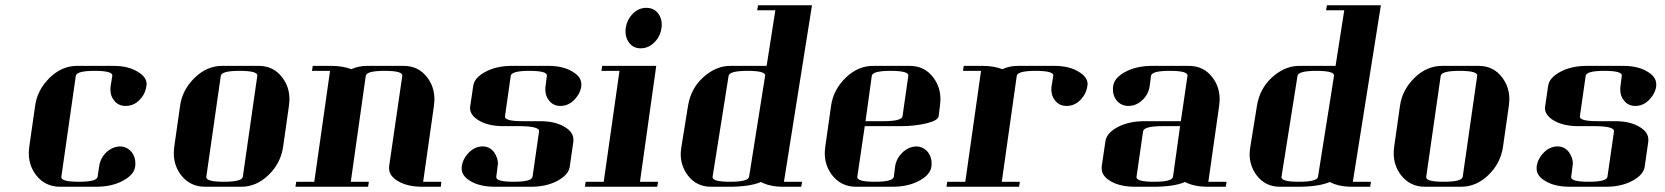

<svg xmlns="http://www.w3.org/2000/svg" viewBox="-20 -712 6348 732"><path d="M89.8 -127.9Q89.8 -136.2 91.8 -153.8L113.8 -308.1Q122.1 -369.6 169.9 -416Q216.3 -460.9 273.9 -460.9H412.1Q469.7 -460.9 505.9 -438Q539.1 -418 539.1 -391.1Q539.1 -390.1 538.6 -387.5Q538.1 -384.8 538.1 -383.8Q533.7 -352.5 511.2 -330.1Q489.3 -308.1 459 -308.1Q430.2 -308.1 414.1 -330.1Q400.9 -346.7 400.9 -371.1Q400.9 -379.9 401.9 -384.8L408.2 -422.9Q411.1 -441.9 340.8 -441.9Q272 -441.9 269 -422.9L213.9 -38.1Q210.9 -19 280.8 -19Q349.1 -19 352.1 -38.1L357.9 -77.1Q362.3 -108.4 384.8 -130.9Q407.7 -152.3 437 -153.8Q464.4 -153.8 482.9 -130.9Q496.1 -112.8 496.1 -89.8Q496.1 -80.1 495.1 -76.2Q490.7 -44.9 446.8 -22Q404.8 0 347.2 0H209Q151.9 0 117.2 -44.9Q89.8 -81.1 89.8 -127.9Z M642.6 -127.9Q642.6 -136.2 644.5 -153.8L666.5 -308.1Q674.8 -369.6 722.7 -416Q769 -460.9 827.6 -460.9H965.8Q1023.4 -460.9 1056.6 -416Q1083.5 -380.4 1083.5 -334Q1083.5 -325.7 1081.5 -308.1L1059.6 -153.8Q1050.8 -90.3 1003.9 -44.9Q957.5 0 899.9 0H761.7Q704.6 0 669.9 -44.9Q642.6 -81.1 642.6 -127.9ZM766.6 -38.1Q763.7 -19 833.5 -19Q902.8 -19 905.8 -38.1L960.9 -422.9Q963.9 -441.9 893.6 -441.9Q824.7 -441.9 821.8 -422.9Z M1106.4 0 1109.4 -19H1178.2L1238.3 -441.9H1169.4L1172.4 -460.9H1241.2Q1287.6 -460.9 1319.3 -448.2Q1346.7 -460.9 1380.4 -460.9H1518.6Q1576.2 -460.9 1609.4 -416Q1636.2 -380.4 1636.2 -334Q1636.2 -325.7 1634.3 -308.1L1593.3 -19H1662.6L1660.6 0H1590.3Q1532.7 0 1496.6 -22Q1463.4 -42 1463.4 -69.8V-77.1L1513.7 -422.9Q1516.6 -441.9 1446.3 -441.9Q1377.4 -441.9 1374.5 -422.9L1317.4 -19H1386.2L1383.3 0Z M1740.2 -68.8V-76.2Q1744.1 -106.9 1768.1 -130.9Q1791 -153.8 1820.3 -153.8Q1847.2 -153.8 1864.3 -130.9Q1878.4 -109.4 1878.4 -87.9Q1878.4 -86.4 1877.7 -82.8Q1877 -79.1 1877 -77.1L1872.1 -38.1Q1869.1 -19 1938 -19Q2007.3 -19 2010.3 -38.1L2035.2 -210.9Q2038.1 -229.5 1969.2 -231H1900.4Q1841.3 -231 1805.2 -252.9Q1772 -272.9 1772 -300.8Q1772 -301.8 1772.5 -304.4Q1772.9 -307.1 1772.9 -308.1L1784.2 -384.8Q1788.6 -416 1832 -439Q1874 -460.9 1932.1 -460.9H2070.3Q2127.9 -460.9 2164.1 -438Q2196.3 -418.5 2196.3 -391.1V-383.8Q2192.4 -354.5 2168 -330.1Q2146 -308.1 2116.2 -308.1Q2088.4 -308.1 2072.3 -330.1Q2059.1 -346.7 2059.1 -371.1Q2059.1 -379.9 2060.1 -384.8L2064.9 -422.9Q2067.9 -441.9 1998 -441.9Q1930.2 -441.9 1927.2 -422.9L1905.3 -269Q1902.3 -250 1971.2 -250H2040Q2098.1 -250 2134.3 -227.1Q2166 -208 2166 -180.2V-172.9L2152.3 -77.1Q2147.9 -44.9 2104 -22Q2062 0 2005.4 0H1867.2Q1809.1 0 1772.9 -22Q1740.2 -41.5 1740.2 -68.8Z M2210 0 2212.9 -19H2281.7L2341.8 -441.9H2272.9L2275.9 -460.9H2481.9L2419.9 -19H2488.8L2485.8 0ZM2364.7 -591.8Q2364.7 -600.1 2365.7 -605Q2370.1 -637.2 2393.1 -660.2Q2415 -682.1 2443.8 -682.1Q2473.6 -682.1 2489.7 -660.2Q2502.9 -642.1 2502.9 -619.1Q2502.9 -609.9 2502 -606Q2497.6 -573.2 2475.1 -550.8Q2452.1 -527.8 2422.9 -527.8Q2394 -527.8 2377.9 -549.8Q2364.7 -567.9 2364.7 -591.8Z M2575.2 -125Q2575.2 -133.3 2578.1 -153.8L2603 -308.1Q2613.3 -373 2659.7 -416Q2708.5 -460.9 2764.6 -460.9H2902.8L2936 -672.9H2866.7L2870.1 -691.9H3075.7L2968.8 -19H3038.1L3034.7 0H2965.8Q2915 0 2880.9 -18.1Q2838.4 0 2759.8 0H2690.9Q2634.3 0 2601.1 -44.9Q2575.2 -80.6 2575.2 -125ZM2696.8 -38.1Q2693.8 -19 2762.7 -19Q2833 -19 2835.9 -38.1L2897 -422.9Q2899.9 -441.9 2830.1 -441.9Q2760.7 -441.9 2757.8 -422.9Z M3124.5 -127.9Q3124.5 -136.2 3126.5 -153.8L3148.4 -308.1Q3156.7 -369.6 3204.6 -416Q3251 -460.9 3309.6 -460.9H3447.8Q3505.4 -460.9 3538.6 -416Q3565.4 -380.4 3565.4 -334Q3565.4 -325.7 3563.5 -308.1L3558.6 -269Q3555.7 -252.4 3513.7 -242.2Q3467.8 -231 3414.6 -231H3276.9L3248.5 -38.1Q3245.6 -19 3315.4 -19Q3384.8 -19 3387.7 -38.1L3392.6 -77.1Q3396.5 -106.4 3420.9 -130.9Q3443.8 -152.3 3472.7 -153.8Q3500 -153.8 3518.6 -130.9Q3531.7 -112.8 3531.7 -89.8Q3531.7 -80.1 3530.8 -76.2Q3526.4 -44.9 3482.9 -22Q3440.9 0 3381.8 0H3243.7Q3186.5 0 3151.9 -44.9Q3124.5 -81.1 3124.5 -127.9ZM3279.8 -250H3348.6Q3418 -250 3420.9 -269L3442.9 -422.9Q3445.8 -441.9 3375.5 -441.9Q3306.6 -441.9 3303.7 -422.9Z M3588.4 0 3591.3 -19H3660.2L3720.2 -441.9H3651.4L3654.3 -460.9H3723.1Q3769.5 -460.9 3801.3 -448.2Q3828.6 -460.9 3861.3 -460.9H3999.5Q4057.1 -460.9 4093.3 -438Q4126.5 -418 4126.5 -391.1Q4126.5 -390.1 4126 -387.5Q4125.5 -384.8 4125.5 -383.8Q4121.1 -353 4098.1 -330.1Q4076.2 -308.1 4046.4 -308.1Q4017.6 -308.1 4001.5 -330.1Q3988.3 -346.7 3988.3 -371.1Q3988.3 -379.9 3989.3 -384.8L3995.6 -422.9Q3998.5 -441.9 3928.2 -441.9Q3859.4 -441.9 3856.4 -422.9L3799.3 -19H3868.2L3865.2 0Z M4180.2 -69.8V-77.1L4194.3 -172.9Q4198.7 -205.1 4242.2 -228Q4284.2 -250 4343.3 -250H4481.9L4507.3 -422.9Q4510.3 -441.9 4439.9 -441.9Q4371.1 -441.9 4368.2 -422.9L4363.3 -384.8Q4358.9 -352.5 4335 -330.1Q4311.5 -308.1 4282.2 -308.1Q4253.9 -308.1 4236.3 -330.1Q4223.1 -346.7 4223.1 -371.1Q4223.1 -379.9 4224.1 -384.8Q4228.5 -416 4272 -439Q4314 -460.9 4374 -460.9H4512.2Q4569.8 -460.9 4603 -416Q4629.9 -380.4 4629.9 -334Q4629.9 -325.7 4627.9 -308.1L4586.9 -19H4656.2L4653.3 0H4584Q4532.2 0 4498 -18.1Q4455.6 0 4377 0H4308.1Q4249 0 4212.9 -22Q4180.2 -41.5 4180.2 -69.8ZM4313 -38.1Q4310.1 -19 4379.9 -19Q4449.2 -19 4452.1 -38.1L4479 -231H4410.2Q4340.8 -231 4337.9 -210.9Z M4744.1 -125Q4744.1 -133.3 4747.1 -153.8L4772 -308.1Q4782.2 -373 4828.6 -416Q4877.4 -460.9 4933.6 -460.9H5071.8L5105 -672.9H5035.6L5039.1 -691.9H5244.6L5137.7 -19H5207L5203.6 0H5134.8Q5084 0 5049.8 -18.1Q5007.3 0 4928.7 0H4859.9Q4803.2 0 4770 -44.9Q4744.1 -80.6 4744.1 -125ZM4865.7 -38.1Q4862.8 -19 4931.6 -19Q5002 -19 5004.9 -38.1L5065.9 -422.9Q5068.8 -441.9 4999 -441.9Q4929.7 -441.9 4926.8 -422.9Z M5293.5 -127.9Q5293.5 -136.2 5295.4 -153.8L5317.4 -308.1Q5325.7 -369.6 5373.5 -416Q5419.9 -460.9 5478.5 -460.9H5616.7Q5674.3 -460.9 5707.5 -416Q5734.4 -380.4 5734.4 -334Q5734.4 -325.7 5732.4 -308.1L5710.4 -153.8Q5701.7 -90.3 5654.8 -44.9Q5608.4 0 5550.8 0H5412.6Q5355.5 0 5320.8 -44.9Q5293.5 -81.1 5293.5 -127.9ZM5417.5 -38.1Q5414.6 -19 5484.4 -19Q5553.7 -19 5556.6 -38.1L5611.8 -422.9Q5614.7 -441.9 5544.4 -441.9Q5475.6 -441.9 5472.7 -422.9Z M5838.4 -68.8V-76.2Q5842.3 -106.9 5866.2 -130.9Q5889.2 -153.8 5918.5 -153.8Q5945.3 -153.8 5962.4 -130.9Q5976.6 -109.4 5976.6 -87.9Q5976.6 -86.4 5975.8 -82.8Q5975.1 -79.1 5975.1 -77.1L5970.2 -38.1Q5967.3 -19 6036.1 -19Q6105.5 -19 6108.4 -38.1L6133.3 -210.9Q6136.2 -229.5 6067.4 -231H5998.5Q5939.5 -231 5903.3 -252.9Q5870.1 -272.9 5870.1 -300.8Q5870.1 -301.8 5870.6 -304.4Q5871.1 -307.1 5871.1 -308.1L5882.3 -384.8Q5886.7 -416 5930.2 -439Q5972.2 -460.9 6030.3 -460.9H6168.5Q6226.1 -460.9 6262.2 -438Q6294.4 -418.5 6294.4 -391.1V-383.8Q6290.5 -354.5 6266.1 -330.1Q6244.1 -308.1 6214.4 -308.1Q6186.5 -308.1 6170.4 -330.1Q6157.2 -346.7 6157.2 -371.1Q6157.2 -379.9 6158.2 -384.8L6163.1 -422.9Q6166 -441.9 6096.2 -441.9Q6028.3 -441.9 6025.4 -422.9L6003.4 -269Q6000.5 -250 6069.3 -250H6138.2Q6196.3 -250 6232.4 -227.1Q6264.2 -208 6264.2 -180.2V-172.9L6250.5 -77.1Q6246.1 -44.9 6202.1 -22Q6160.2 0 6103.5 0H5965.3Q5907.2 0 5871.1 -22Q5838.4 -41.5 5838.4 -68.8Z"/></svg>

Font: Hjet
Style: Italic
Weight: 400
Designer: T. Christopher White
Version: Version 1.2